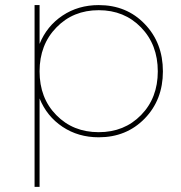

<svg xmlns="http://www.w3.org/2000/svg" viewBox="-20 -537 709 751"><path d="M366.2 -20Q466.3 -20 531.7 -86.9Q597.2 -153.8 597.2 -257.8Q597.2 -362.3 531.7 -429.7Q466.3 -497.1 366.2 -497.1Q266.1 -497.1 200.7 -429.7Q134.8 -362.3 134.8 -257.8Q134.8 -153.3 200.2 -86.9Q265.6 -20 366.2 -20ZM366.2 -517.1Q475.1 -517.1 545.9 -443.4Q617.2 -369.6 617.2 -257.8Q617.2 -146.5 545.9 -73.2Q474.6 0 366.2 0Q286.1 0 224.6 -41Q163.1 -82 134.8 -151.9V193.8H115.2V-517.1H134.8V-365.2Q163.1 -435.1 224.6 -476.1Q286.1 -517.1 366.2 -517.1Z"/></svg>

Font: Montserrat-Hairline
Style: Regular
Weight: 250
Designer: Julieta Ulanovsky
Foundry: Julieta Ulanovsky
Version: Version 1.000;PS 002.000;hotconv 1.0.70;makeotf.lib2.5.58329